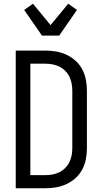

<svg xmlns="http://www.w3.org/2000/svg" viewBox="-20 -1005 540 1025"><path d="M64 0V-735H222Q251 -735 280 -730Q309 -725 335.5 -712.5Q362 -700 384 -680Q406 -660 419.5 -634Q433 -608 438.5 -579Q444 -550 444 -521V-215Q444 -185 438.5 -156Q433 -127 419.5 -101Q406 -75 384 -55Q362 -35 335.5 -22.5Q309 -10 280 -5Q251 0 222 0ZM142 -70H222Q241 -70 260 -73.5Q279 -77 296.5 -85.5Q314 -94 328 -108Q342 -122 350.5 -139.5Q359 -157 362.5 -176Q366 -195 366 -215V-521Q366 -540 362.5 -559Q359 -578 350.5 -595.5Q342 -613 328 -627Q314 -641 296.5 -649.5Q279 -658 260 -661.5Q241 -665 221 -665H142ZM204 -815 109 -952 156 -985 250 -871 344 -985 391 -952 296 -815Z"/></svg>

Font: HulyMono
Style: Regular
Weight: 400
Monospace: yes
Designer: Belleve Invis
Foundry: Belleve Invis
Version: Version 33.2.5; ttfautohint (v1.8.4)